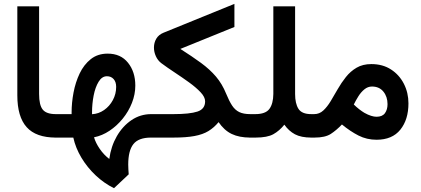

<svg xmlns="http://www.w3.org/2000/svg" viewBox="-20 -713 2180 995"><path d="M69.8 -680.2H182.6V-226.1Q182.6 -168 201.7 -144.8Q220.7 -121.6 269.5 -121.6H281.7V0H269.5Q166.5 0 118.2 -54Q69.8 -107.9 69.8 -218.8Z M262.2 0V-121.6H351.1V-131.3Q351.1 -180.7 361.1 -233.6Q371.1 -286.6 392.8 -332.3Q414.6 -377.9 450.4 -406.5Q486.3 -435.1 538.1 -435.1Q605.5 -435.1 643.3 -387.9Q681.2 -340.8 681.2 -269.5Q681.2 -224.1 663.8 -179.9Q646.5 -135.7 616.2 -98.4Q585.9 -61 547.6 -35.4Q509.3 -9.8 467.3 -1.5Q475.6 27.3 496.8 58.3Q518.1 89.4 546.4 110.8Q555.2 45.4 585.4 -7.1Q615.7 -59.6 661.6 -90.6Q707.5 -121.6 763.7 -121.6H779.8V0H762.7Q698.2 0 671.4 33.7Q644.5 67.4 644.5 140.1Q644.5 151.9 645.3 164.8Q646 177.7 647 190.4L570.8 262.2Q520 237.3 476.3 196.3Q432.6 155.3 402.1 104.5Q371.6 53.7 359.9 0ZM534.2 -317.9Q508.3 -317.9 491 -289.3Q473.6 -260.7 465.3 -217.8Q457 -174.8 457 -131.8V-121.1Q491.2 -123 519.5 -142.8Q547.9 -162.6 564.9 -194.3Q582 -226.1 582 -262.7Q582 -288.6 568.8 -303.2Q555.7 -317.9 534.2 -317.9Z M914.6 -459.5Q976.1 -420.4 1021.7 -387Q1067.4 -353.5 1099.4 -315.9Q1131.3 -278.3 1151.9 -227.5Q1167.5 -189.5 1182.6 -166.3Q1197.8 -143.1 1219.7 -132.3Q1241.7 -121.6 1276.9 -121.6H1290.5V0H1276.9Q1219.7 0 1180.7 -18.8Q1141.6 -37.6 1112.8 -80.1Q1089.4 -51.8 1060.3 -33.9Q1031.2 -16.1 988 -8.1Q944.8 0 879.4 0H760.3V-121.6H878.9Q963.4 -121.6 1003.2 -134.8Q1043 -147.9 1043 -188Q1043 -210 1019.5 -234.9Q996.1 -259.8 960 -285.9Q923.8 -312 885.3 -337.4Q846.7 -362.8 815.9 -385.7Q797.4 -399.9 787.6 -421.9Q777.8 -443.8 777.8 -466.3Q777.8 -491.7 790 -512.5Q802.2 -533.2 827.6 -543.5L1194.8 -692.9V-573.2Z M1396.5 -226.1V-680.2H1509.3V-225.6Q1509.3 -176.8 1526.6 -149.2Q1543.9 -121.6 1592.8 -121.6H1608.4V0H1593.8Q1540.5 0 1508.5 -17.1Q1476.6 -34.2 1453.6 -66.9Q1428.2 -35.2 1396.7 -17.6Q1365.2 0 1305.2 0H1271V-121.6H1302.7Q1356.4 -121.6 1376.2 -148.7Q1396 -175.8 1396.5 -226.1Z M1931.2 11.2Q1880.9 11.2 1838.1 -10.5Q1795.4 -32.2 1752 -67.9Q1723.6 -38.1 1694.3 -19Q1665 0 1610.4 0H1588.9V-121.6H1607.9Q1635.3 -121.6 1655.5 -140.4Q1675.8 -159.2 1693.6 -188.7Q1711.4 -218.3 1730.2 -251.2Q1749 -284.2 1772.5 -313.7Q1795.9 -343.3 1827.9 -362.1Q1859.9 -380.9 1904.3 -380.9Q1963.4 -380.9 2006.3 -353Q2049.3 -325.2 2073 -278.8Q2096.7 -232.4 2096.7 -177.2Q2096.7 -93.3 2054.7 -41Q2012.7 11.2 1931.2 11.2ZM1907.7 -264.6Q1886.2 -264.6 1868.4 -250Q1850.6 -235.4 1837.2 -213.9Q1823.7 -192.4 1813.5 -171.4Q1828.1 -157.2 1842 -146.5Q1856 -135.7 1868.2 -128.4Q1887.2 -117.7 1903.1 -112.8Q1918.9 -107.9 1931.2 -107.9Q1961.4 -107.9 1974.9 -126.5Q1988.3 -145 1988.3 -173.3Q1988.3 -211.9 1966.8 -238.3Q1945.3 -264.6 1907.7 -264.6Z"/></svg>

Font: Vazirmatn UI NL SemiBold
Style: Regular
Weight: 600
Designer: Saber Rastikerdar
Foundry: Saber Rastikerdar
Version: Version 33.003